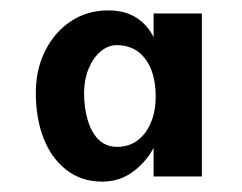

<svg xmlns="http://www.w3.org/2000/svg" viewBox="-20 -741 467 370"><path d="M177 -391Q137 -391 108 -413.5Q79 -436 64 -474.5Q49 -513 49 -562Q49 -607 67 -643Q85 -679 116.5 -700Q148 -721 189 -721Q237 -721 264 -688Q291 -655 291 -592L276 -648V-715H369V-401H276V-474L291 -512Q291 -484 276 -456Q261 -428 235.5 -409.5Q210 -391 177 -391ZM206 -458Q228 -458 244.5 -470Q261 -482 270.5 -504Q280 -526 280 -555Q280 -601 260 -627.5Q240 -654 205 -654Q188 -654 173.5 -641.5Q159 -629 150.5 -608Q142 -587 142 -562Q142 -532 149.5 -508Q157 -484 171 -471Q185 -458 206 -458Z"/></svg>

Font: Lexend Exa
Style: Regular
Weight: 400
Designer: Bonnie Shaver-Troup, Thomas Jockin
Foundry: Lexend
Version: Version 1.007